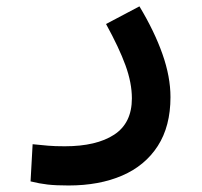

<svg xmlns="http://www.w3.org/2000/svg" viewBox="-20 -339 626 595"><path d="M192.4 235.8Q153.3 235.8 127.7 232.9Q102.1 230 74.7 223.1L81.1 107.9Q108.9 110.8 129.2 112.5Q149.4 114.3 180.7 114.3Q278.8 114.3 333.7 78.4Q388.7 42.5 388.7 -34.2Q388.7 -82 368.9 -136.5Q349.1 -190.9 308.6 -264.6L412.1 -319.3Q458.5 -242.2 483.4 -171.6Q508.3 -101.1 508.3 -38.1Q508.3 52.2 469 113.3Q429.7 174.3 358.6 205.1Q287.6 235.8 192.4 235.8Z"/></svg>

Font: CaskaydiaCove NF SemiBold
Style: Regular
Weight: 600
Designer: Aaron Bell
Foundry: Saja Typeworks
Version: Version 2111.001; VTT 6.35;Nerd Fonts 3.2.1